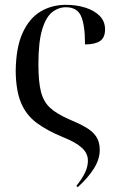

<svg xmlns="http://www.w3.org/2000/svg" viewBox="-20 -566 483 795"><path d="M45 -271Q46 -369 73.5 -429.5Q101 -490 147.5 -518Q194 -546 253 -546Q296 -546 333 -534.5Q370 -523 392.5 -500.5Q415 -478 415 -444Q415 -410 394 -396Q373 -382 332 -382Q332 -463 315.5 -499.5Q299 -536 253 -536Q222 -536 196 -515.5Q170 -495 154.5 -443.5Q139 -392 139 -300Q139 -228 149.5 -186.5Q160 -145 187 -120Q214 -95 264 -73Q305 -56 334 -39.5Q363 -23 378 -1Q393 21 393 55Q393 93 369 131.5Q345 170 302 209L296 204Q320 174 332 149Q344 124 344 99Q344 69 319 46Q294 23 241 2Q175 -25 131.5 -57.5Q88 -90 67 -140.5Q46 -191 45 -271Z"/></svg>

Font: Noto Serif Display SemiCondensed
Style: Regular
Weight: 400
Width: 4
Designer: Monotype Design Team
Foundry: Monotype Imaging Inc.
Version: Version 2.009